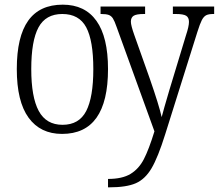

<svg xmlns="http://www.w3.org/2000/svg" viewBox="-20 -564 938 823"><path d="M52 -268Q52 -407 101 -475.5Q150 -544 249 -544Q344 -544 393.5 -474.5Q443 -405 443 -268Q443 10 246 10Q153 10 102.5 -59.5Q52 -129 52 -268ZM380 -268Q380 -390 349.5 -447Q319 -504 247 -504Q176 -504 145 -446.5Q114 -389 114 -268Q114 -148 146 -88.5Q178 -29 248 -29Q319 -29 349.5 -88Q380 -147 380 -268ZM443 203Q504 203 539.5 181.5Q575 160 596.5 118.5Q618 77 642 -1L480 -448Q471 -474 464 -485Q457 -496 446 -500Q435 -504 413 -504H411V-536H602V-504H597Q565 -504 553 -496.5Q541 -489 541 -471Q541 -455 556 -413L622 -227Q662 -112 673 -62Q680 -90 706 -178L713 -201L777 -412Q790 -451 790 -470Q790 -489 778 -496.5Q766 -504 733 -504H721V-536H898V-504H894Q874 -504 863.5 -498.5Q853 -493 845 -477.5Q837 -462 826 -427L688 12Q657 111 629.5 157.5Q602 204 562 221.5Q522 239 448 239H443Z"/></svg>

Font: Noto Serif NarrowLight
Style: Regular
Weight: 300
Width: 4
Designer: Monotype Design Team
Foundry: Monotype Imaging Inc.
Version: Version 1.001